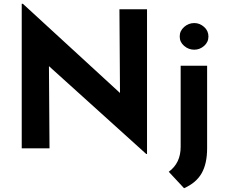

<svg xmlns="http://www.w3.org/2000/svg" viewBox="-20 -785 1188 1016"><path d="M758 -736V30H754L239 -435L242 0H95V-765H101L615 -293L612 -736ZM873 124Q936 78 936 -8V-437H1076V0Q1076 80 1047.5 131Q1019 182 954 211ZM1008 -663Q1037 -663 1060 -642.5Q1083 -622 1083 -592Q1083 -562 1060 -542Q1037 -522 1008 -522Q978 -522 954.5 -542Q931 -562 931 -592Q931 -622 954.5 -642.5Q978 -663 1008 -663Z"/></svg>

Font: Josefin Sans
Style: Bold
Weight: 700
Designer: Santiago Orozco
Foundry: Typemade
Version: Version 2.000